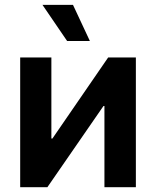

<svg xmlns="http://www.w3.org/2000/svg" viewBox="-20 -779 649 799"><path d="M545.4 0H414.6V-337.9H410.6L177.2 0H64V-540H193.8V-202.6H198.2L430.2 -540H545.4ZM259.3 -608.4 156.7 -758.8H283.7L354 -608.4Z"/></svg>

Font: V-Inter
Style: SemiBold-600
Weight: 600
Designer: Rasmus Andersson
Foundry: rsms
Version: Version 4.000;git-4146feb